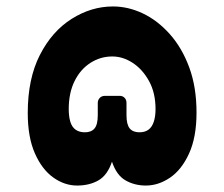

<svg xmlns="http://www.w3.org/2000/svg" viewBox="-20 -569 695 595"><path d="M219 6Q180 6 145 -19Q110 -44 88 -94Q66 -144 66 -219Q66 -325 103.5 -398.5Q141 -472 202 -510.5Q263 -549 330 -549Q377 -549 422.5 -527.5Q468 -506 506 -463.5Q544 -421 566.5 -360Q589 -299 589 -220Q589 -144 566 -93.5Q543 -43 507 -18.5Q471 6 432 6Q397 6 369 -10Q341 -26 327 -68Q313 -26 285 -10Q257 6 219 6ZM243 -159Q263 -159 273 -171Q283 -183 283 -212V-250Q283 -259 289 -265.5Q295 -272 306 -272H351Q360 -272 366 -266Q372 -260 372 -250V-212Q372 -183 382 -171Q392 -159 412 -159Q429 -159 440 -167Q451 -175 456.5 -191.5Q462 -208 462 -231Q462 -281 442 -317.5Q422 -354 391.5 -374Q361 -394 328 -394Q291 -394 260 -374Q229 -354 211 -317.5Q193 -281 193 -231Q193 -208 198 -191.5Q203 -175 214.5 -167Q226 -159 243 -159Z"/></svg>

Font: Rubik ExtraBold
Style: Regular
Weight: 800
Designer: Hubert and Fischer
Foundry: Hubert and Fischer
Version: Version 2.300;gftools[0.9.30]